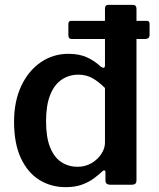

<svg xmlns="http://www.w3.org/2000/svg" viewBox="-20 -762 656 792"><path d="M597 -618Q597 -601 577 -601H278Q269 -601 265.5 -605Q262 -609 262 -616V-662Q262 -676 273 -676H586Q597 -676 597 -663ZM434 0Q426 0 420.5 -4Q415 -8 415 -18V-51Q415 -58 411 -59Q407 -60 402 -55Q387 -41 367 -26Q347 -11 318.5 -0.5Q290 10 251 10Q190 10 142 -20Q94 -50 66 -110Q38 -170 38 -260Q38 -344 67.5 -407Q97 -470 148 -505Q199 -540 262 -540Q306 -540 337.5 -526Q369 -512 396 -487Q405 -481 409 -482.5Q413 -484 413 -495V-726Q413 -742 427 -742H528Q543 -742 543 -725V-19Q543 -9 538.5 -4.5Q534 0 522 0H434ZM413 -399Q387 -425 361.5 -439.5Q336 -454 303 -454Q265 -454 234.5 -433.5Q204 -413 187 -370.5Q170 -328 170 -262Q170 -195 187 -153.5Q204 -112 233.5 -93Q263 -74 300 -74Q332 -74 357.5 -89Q383 -104 398 -127Q413 -150 413 -173V-399Z"/></svg>

Font: Libre Franklin SemiBold
Style: Regular
Weight: 600
Designer: Pablo Impallari, Rodrigo Fuenzalida, Nhung Nguyen
Foundry: Impallari Type
Version: Version 3.000